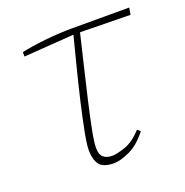

<svg xmlns="http://www.w3.org/2000/svg" viewBox="-95 -557 633 657"><g transform="rotate(-20 221.5 -228.5)"><path d="M49 -435V-451Q84 -459 136 -464.5Q188 -470 237 -470H443L439 -445L256 -448Q244 -397 229.5 -337Q215 -277 202 -220.5Q189 -164 180.5 -120.5Q172 -77 172 -57Q172 -33 183.5 -23Q195 -13 216 -13Q232 -13 263 -23.5Q294 -34 325 -68L336 -59Q305 -19 270.5 -3Q236 13 213 13Q174 13 160 -5.5Q146 -24 146 -58Q146 -79 154.5 -123Q163 -167 176 -223.5Q189 -280 204 -338.5Q219 -397 232 -448Z"/></g></svg>

Font: Source Serif Pro ExtraLight
Style: Italic
Weight: 200
Italic angle: -12°
Designer: Frank Grießhammer
Foundry: Adobe Systems Incorporated
Version: Version 3.001;hotconv 1.0.111;makeotfexe 2.5.65597